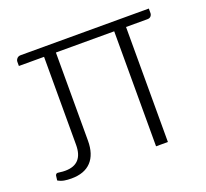

<svg xmlns="http://www.w3.org/2000/svg" viewBox="-94 -609 775 724"><g transform="rotate(-20 293.5 -247.0)"><path d="M569.5 -497.5V-479.5Q569.5 -472.5 564.8 -467Q560 -461.5 551 -461.5H465V0H417.5V-461.5H183.5V-108Q183.5 -53 156.2 -24Q129 5 76.5 5Q61 5 48 2.8Q35 0.5 23 -6.5L25.5 -26Q28 -33 34.5 -33Q39 -33 46 -31.8Q53 -30.5 64.5 -30.5Q136 -30.5 136 -108.5V-461.5H35V-478.5Q35 -485 40.2 -491.2Q45.5 -497.5 55.5 -497.5Z"/></g></svg>

Font: Lato Light
Style: Regular
Weight: 300
Designer: Lukasz Dziedzic
Foundry: Lukasz Dziedzic
Version: Version 1.104; Western+Polish opensource